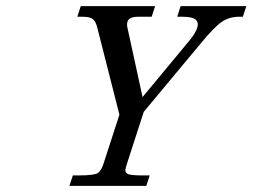

<svg xmlns="http://www.w3.org/2000/svg" viewBox="-20 -608 826 628"><path d="M774.4 -553.2H762.2Q729 -553.2 704.1 -535.6Q679.2 -518.1 635.3 -464.4L450.2 -242.2L395.5 -73.2Q390.6 -58.6 389.9 -51.8Q389.2 -44.9 396.7 -39.6Q404.3 -34.2 449.7 -34.2H469.7L458.5 0H207L218.3 -34.2H237.8Q293.5 -34.2 303.2 -44.4Q313 -54.7 318.8 -73.2L370.6 -232.9L298.8 -515.1Q293.5 -538.1 283.7 -545.7Q273.9 -553.2 250 -553.2H232.9L244.1 -587.9H487.3L476.1 -553.2H431.6Q401.9 -553.2 397 -537.1Q394 -528.3 397.5 -514.2L446.3 -290.5L597.7 -473.1Q642.1 -526.4 619.1 -544.4Q608.4 -553.2 577.1 -553.2H559.6L570.8 -587.9H785.6Z"/></svg>

Font: RIT Rachana
Style: Italic
Weight: 400
Designer: Hussain KH
Version: 1.5.2